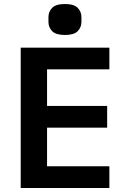

<svg xmlns="http://www.w3.org/2000/svg" viewBox="-20 -935 640 955"><path d="M303 -761Q258 -761 239.5 -780Q221 -799 221 -826V-850Q221 -877 239.5 -896Q258 -915 303 -915Q348 -915 366.5 -896Q385 -877 385 -850V-826Q385 -799 366.5 -780Q348 -761 303 -761ZM83 0V-698H524V-590H214V-408H513V-300H214V-108H524V0Z"/></svg>

Font: IBM Plex Mono SmBld
Style: Regular
Weight: 600
Monospace: yes
Designer: Mike Abbink, Paul van der Laan, Pieter van Rosmalen
Foundry: Bold Monday
Version: Version 2.3